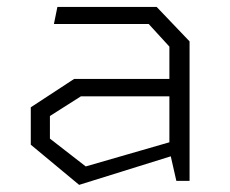

<svg xmlns="http://www.w3.org/2000/svg" viewBox="-20 -520 660 552"><path d="M467 -88V-386L407.5 -451H135L145 -500H430.5L525 -401V0H487ZM68.5 -104V-211.5L193 -293H491.5V-243H212.5L123.5 -186.5V-121.5L226.5 -41.5L491.5 -118V-77L207.5 11.5Z"/></svg>

Font: Monaspace Krypton Var ExLight
Style: Regular
Weight: 200
Designer: Riley Cran and the Lettermatic Team
Version: Version 1.200 (Monaspace Krypton Var)